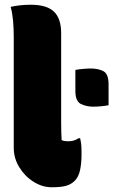

<svg xmlns="http://www.w3.org/2000/svg" viewBox="-20 -779 490 810"><path d="M38 -624Q38 -661 35 -693Q32 -725 25 -750Q64 -759 110 -759Q177 -759 207.5 -730Q238 -701 238 -639V-262Q238 -242 238.5 -223.5Q239 -205 240 -188Q246 -185 253 -184Q260 -183 267 -183Q281 -183 291 -186Q301 -189 312 -196H318Q322 -179 323 -165.5Q324 -152 324 -126Q324 -92 318 -62.5Q312 -33 295 -16Q280 -1 258.5 5Q237 11 198 11Q158 11 121 -12.5Q84 -36 61 -74Q38 -112 38 -155ZM438 -335Q422 -332 404.5 -330.5Q387 -329 373 -329Q344 -329 321 -340.5Q298 -352 298 -395V-484Q314 -487 332 -488.5Q350 -490 363 -490Q395 -490 416.5 -478.5Q438 -467 438 -423Z"/></svg>

Font: Recursive Sn Csl St Blk
Style: Regular
Weight: 900
Version: Version 1.079;hotconv 1.0.112;makeotfexe 2.5.65598; ttfautoh